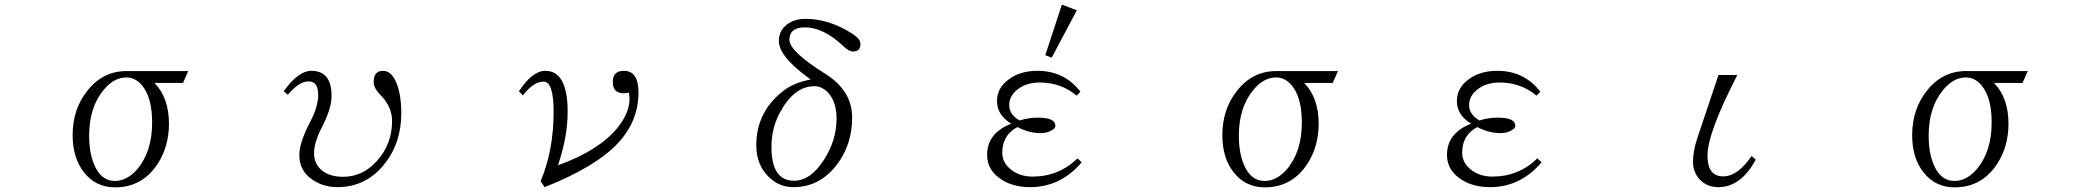

<svg xmlns="http://www.w3.org/2000/svg" viewBox="-20 -850 9040 835"><path d="M775.9 -489.3H651.9Q714.8 -424.8 714.8 -312Q714.8 -215.3 668 -141.1Q600.6 -35.2 481 -35.2Q396 -35.2 344.7 -101.1Q295.9 -163.6 295.9 -262.2Q295.9 -374.5 358.9 -454.1Q426.3 -541 530.8 -541H798.8ZM529.8 -513.2Q477.1 -513.2 433.6 -462.4Q367.7 -385.7 367.7 -260.3Q367.7 -187 388.7 -136.2Q418.5 -63 479.5 -63Q531.7 -63 575.7 -112.8Q641.6 -189.5 641.6 -316.9Q641.6 -413.6 607.4 -465.3Q576.2 -513.2 529.8 -513.2Z M1213.9 -453.1Q1277.3 -542 1334 -542Q1421.9 -542 1421.9 -433.1Q1421.9 -377.9 1380.9 -298.8Q1345.7 -230.5 1345.7 -184.1Q1345.7 -138.7 1377.9 -110.8Q1412.1 -81.1 1472.7 -81.1Q1556.2 -81.1 1618.2 -148.9Q1685.1 -222.2 1685.1 -323.2Q1685.1 -384.3 1638.2 -433.1Q1605 -465.8 1605 -493.2Q1605 -542 1646 -542Q1678.2 -542 1699.2 -500Q1725.1 -448.2 1725.1 -356.9Q1725.1 -234.4 1659.2 -146Q1577.6 -36.1 1446.8 -36.1Q1399.9 -36.1 1359.9 -56.2Q1281.7 -95.2 1281.7 -176.3Q1281.7 -229.5 1328.6 -319.3Q1363.8 -386.2 1363.8 -438Q1363.8 -496.1 1321.8 -496.1Q1280.8 -496.1 1231.9 -438Z M2236.8 -453.1Q2295.4 -542 2351.6 -542Q2448.7 -542 2448.7 -363.3Q2448.7 -255.9 2406.7 -131.3Q2582.5 -194.3 2663.6 -292Q2717.8 -358.4 2717.8 -420.4Q2717.8 -429.7 2714.8 -447.3Q2700.2 -444.3 2692.9 -444.3Q2645 -444.3 2645 -493.2Q2645 -542 2692.9 -542Q2756.8 -542 2756.8 -448.2Q2756.8 -324.7 2668.9 -229Q2571.8 -124.5 2348.6 -36.1L2331.1 -62Q2387.7 -195.8 2387.7 -364.3Q2387.7 -495.1 2343.8 -495.1Q2300.3 -495.1 2253.9 -435.1Z M3505.9 -504.4 3492.2 -514.2Q3367.2 -606 3367.2 -671.9Q3367.2 -720.7 3410.2 -749Q3440.9 -768.1 3483.4 -768.1Q3587.4 -768.1 3689.9 -701.2Q3722.2 -679.7 3722.2 -659.2Q3722.2 -626 3689.9 -626Q3671.4 -626 3649.4 -647.9Q3561.5 -731 3481 -731Q3413.1 -731 3413.1 -676.8Q3413.1 -626.5 3568.8 -529.3Q3686 -455.6 3686 -339.4Q3686 -221.2 3619.1 -133.3Q3544.4 -36.1 3430.2 -36.1Q3372.6 -36.1 3329.1 -75.2Q3269 -128.9 3269 -218.3Q3269 -370.1 3397 -462.4Q3440.9 -492.2 3505.9 -504.4ZM3522 -475.1Q3432.6 -475.1 3371.1 -358.9Q3335 -291.5 3335 -210.9Q3335 -64 3433.1 -64Q3504.9 -64 3563 -154.8Q3618.2 -239.7 3618.2 -334Q3618.2 -410.2 3578.1 -450.2Q3553.2 -475.1 3522 -475.1Z M4684.1 -144Q4592.3 -36.1 4460 -36.1Q4389.2 -36.1 4338.9 -66.9Q4272.9 -107.4 4272.9 -176.3Q4272.9 -271.5 4377.9 -312Q4315.9 -350.1 4315.9 -410.2Q4315.9 -467.8 4367.2 -504.9Q4416 -542 4492.2 -542Q4608.9 -542 4678.7 -451.2L4662.1 -434.1Q4594.2 -491.2 4501 -491.2Q4435.5 -491.2 4395 -452.1Q4369.1 -426.3 4369.1 -393.1Q4369.1 -351.6 4414.1 -326.2Q4453.1 -338.4 4493.7 -338.4Q4569.8 -338.4 4569.8 -303.2Q4569.8 -294.4 4560.1 -287.1Q4538.1 -271 4504.9 -271Q4455.6 -271 4404.8 -297.4Q4338.9 -262.7 4338.9 -186Q4338.9 -146 4371.1 -117.2Q4410.6 -82 4470.7 -82Q4584 -82 4666 -161.1ZM4598.1 -830.1 4663.1 -805.2 4553.7 -599.1 4525.9 -609.9Z M5775.9 -489.3H5651.9Q5714.8 -424.8 5714.8 -312Q5714.8 -215.3 5668 -141.1Q5600.6 -35.2 5481 -35.2Q5396 -35.2 5344.7 -101.1Q5295.9 -163.6 5295.9 -262.2Q5295.9 -374.5 5358.9 -454.1Q5426.3 -541 5530.8 -541H5798.8ZM5529.8 -513.2Q5477.1 -513.2 5433.6 -462.4Q5367.7 -385.7 5367.7 -260.3Q5367.7 -187 5388.7 -136.2Q5418.5 -63 5479.5 -63Q5531.7 -63 5575.7 -112.8Q5641.6 -189.5 5641.6 -316.9Q5641.6 -413.6 5607.4 -465.3Q5576.2 -513.2 5529.8 -513.2Z M6684.1 -144Q6592.3 -36.1 6460 -36.1Q6389.2 -36.1 6338.9 -66.9Q6272.9 -107.4 6272.9 -176.3Q6272.9 -271.5 6377.9 -312Q6315.9 -350.1 6315.9 -410.2Q6315.9 -467.8 6367.2 -504.9Q6416 -542 6492.2 -542Q6608.9 -542 6678.7 -451.2L6662.1 -434.1Q6594.2 -491.2 6501 -491.2Q6435.5 -491.2 6395 -452.1Q6369.1 -426.3 6369.1 -393.1Q6369.1 -351.6 6414.1 -326.2Q6453.1 -338.4 6493.7 -338.4Q6569.8 -338.4 6569.8 -303.2Q6569.8 -294.4 6560.1 -287.1Q6538.1 -271 6504.9 -271Q6455.6 -271 6404.8 -297.4Q6338.9 -262.7 6338.9 -186Q6338.9 -146 6371.1 -117.2Q6410.6 -82 6470.7 -82Q6584 -82 6666 -161.1Z M7453.6 -523.9H7535.6Q7405.8 -271.5 7405.8 -173.8Q7405.8 -83 7473.6 -83Q7537.6 -83 7597.7 -171.9L7615.7 -155.8Q7551.3 -36.1 7452.6 -36.1Q7404.3 -36.1 7372.6 -68.8Q7342.8 -100.6 7342.8 -146Q7342.8 -191.4 7359.9 -244.1Z M8775.9 -489.3H8651.9Q8714.8 -424.8 8714.8 -312Q8714.8 -215.3 8668 -141.1Q8600.6 -35.2 8481 -35.2Q8396 -35.2 8344.7 -101.1Q8295.9 -163.6 8295.9 -262.2Q8295.9 -374.5 8358.9 -454.1Q8426.3 -541 8530.8 -541H8798.8ZM8529.8 -513.2Q8477.1 -513.2 8433.6 -462.4Q8367.7 -385.7 8367.7 -260.3Q8367.7 -187 8388.7 -136.2Q8418.5 -63 8479.5 -63Q8531.7 -63 8575.7 -112.8Q8641.6 -189.5 8641.6 -316.9Q8641.6 -413.6 8607.4 -465.3Q8576.2 -513.2 8529.8 -513.2Z"/></svg>

Font: I.Ming
Style: Regular
Weight: 400
Designer: Ichiten Fonts Project
Version: Version 6.11; Dec 27, 2019